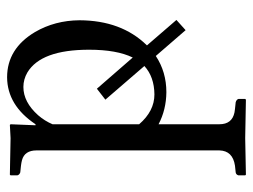

<svg xmlns="http://www.w3.org/2000/svg" viewBox="-106 -373 713 541"><g transform="rotate(-90 250.5 -102.5)"><path d="M170.9 -311V-66.9Q208 -23.9 254.9 -23.9Q304.7 -24.4 335 -52.2L240.2 -162.1L271 -186L358.9 -85Q380.9 -129.9 380.9 -208Q380.9 -343.3 316.9 -381.8Q297.4 -393.1 275.9 -393.1Q233.4 -393.1 196.3 -351.6Q180.2 -333 170.9 -311ZM170.9 -429.2 168 -358.9H170.9Q224.1 -438.5 303.2 -439Q383.8 -439 430.7 -360.4Q463.4 -304.2 463.9 -234.9Q463.4 -117.2 394 -45.9L393.1 -44.9L464.8 38.1L436 64L363.3 -20Q318.4 9.8 261.2 9.8Q211.9 9.3 170.9 -12.2V159.2Q170.9 194.8 204.1 201.7Q209.5 202.6 213.9 203.1L232.9 205.1Q240.7 207.5 242.2 212.9V231.9L240.2 233.9Q239.3 233.9 131.8 231.9L28.8 233.9L26.9 231.9V212.9Q28.8 206.1 35.2 205.1L54.2 203.1Q96.2 196.8 97.2 159.2V-356Q97.2 -389.6 69.8 -397Q62.5 -398.9 54.2 -399.9L35.2 -401.9Q28.3 -404.3 26.9 -410.2V-429.2L28.8 -431.2Q29.8 -431.2 131.8 -429.2L168.9 -431.2Z"/></g></svg>

Font: Linux Libertine Display O
Style: Regular
Weight: 400
Designer: Philipp H. Poll
Foundry: Philipp H. Poll
Version: Version 5.0.9